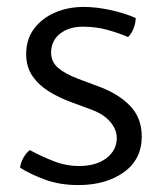

<svg xmlns="http://www.w3.org/2000/svg" viewBox="-20 -522 474 554"><path d="M38 -38Q39 -51 47.2 -66Q55.5 -81 66 -89Q97 -72 133.5 -57.5Q170 -43 208 -43Q257 -43 286.8 -65.5Q316.5 -88 317 -123Q317 -148.5 297.8 -170.8Q278.5 -193 243 -206L183.5 -228Q149.5 -240.5 120.2 -258.8Q91 -277 73.2 -303.2Q55.5 -329.5 55.5 -366Q55.5 -408.5 78.2 -439Q101 -469.5 138.8 -485.8Q176.5 -502 221.5 -502Q258.5 -502 300 -492.8Q341.5 -483.5 371.5 -470Q371.5 -456 365.8 -440.8Q360 -425.5 349.5 -415Q326.5 -425.5 292.2 -435.2Q258 -445 219.5 -445Q179 -445 153.2 -424.8Q127.5 -404.5 127.5 -370Q127.5 -344 147 -326.8Q166.5 -309.5 204.5 -295L266 -272Q321.5 -251.5 355.2 -216.8Q389 -182 389 -128Q389 -62 337.2 -25Q285.5 12 206 12Q153.5 12 111.2 -3.2Q69 -18.5 38 -38Z"/></svg>

Font: Signika Negative Light
Style: Regular
Weight: 300
Designer: Anna Giedry
Foundry: Anna Giedry
Version: Version 2.001